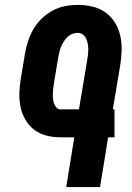

<svg xmlns="http://www.w3.org/2000/svg" viewBox="-20 -763 540 783"><path d="M250 0 283 -203H227Q197 -203 169.5 -210Q142 -217 120 -233.5Q98 -250 84 -274Q70 -298 64 -326Q58 -354 59 -383.5Q60 -413 65 -443L82 -545Q86 -570 94.5 -595.5Q103 -621 116.5 -644.5Q130 -668 150.5 -687.5Q171 -707 195 -720Q219 -733 245.5 -738Q272 -743 298 -743Q328 -743 357.5 -736Q387 -729 410.5 -712Q434 -695 449 -670.5Q464 -646 470.5 -617Q477 -588 476 -557Q475 -526 470 -495L440 -317H447V-203H421L388 0ZM227 -317H302L335 -514Q337 -526 338.5 -537.5Q340 -549 340 -561Q340 -573 338 -584Q336 -595 331.5 -605Q327 -615 318 -622Q309 -629 297 -629Q286 -629 274.5 -624.5Q263 -620 254.5 -611.5Q246 -603 239.5 -592.5Q233 -582 228.5 -571Q224 -560 221.5 -548.5Q219 -537 217 -526L200 -424Q198 -413 197 -402.5Q196 -392 195.5 -381.5Q195 -371 196 -361Q197 -351 200 -341.5Q203 -332 210 -324.5Q217 -317 227 -317Z"/></svg>

Font: Iosevka Heavy Oblique
Style: Regular
Weight: 900
Italic angle: -9°
Monospace: yes
Designer: Belleve Invis
Foundry: Belleve Invis
Version: Version 32.5.0; ttfautohint (v1.8.4)